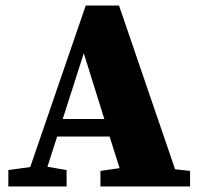

<svg xmlns="http://www.w3.org/2000/svg" viewBox="-20 -672 720 692"><path d="M282 -480 206 -243H356ZM10 0V-59L89 -70L289 -652H409L611 -62L665 -56V0H342V-56L411 -66L375 -180H186L151 -71L220 -59V0Z"/></svg>

Font: Source Serif Pro Black
Style: Regular
Weight: 900
Designer: Frank Grießhammer
Foundry: Adobe Systems Incorporated
Version: Version 3.001;hotconv 1.0.111;makeotfexe 2.5.65597